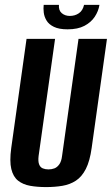

<svg xmlns="http://www.w3.org/2000/svg" viewBox="-20 -749 455 781"><path d="M167.5 12Q131.7 12 102.6 6.8Q73.5 1.6 53.6 -14.1Q33.7 -29.8 26 -61.5Q18.4 -93.1 25.7 -146.8L88 -591H204L137 -114.4Q134.4 -92.5 139.1 -80.5Q143.7 -68.4 154.1 -64.1Q164.4 -59.9 177 -59.9Q190 -59.9 201.3 -64.1Q212.6 -68.4 221.2 -80.5Q229.8 -92.5 232.4 -114.4L299.4 -591H415.1L352.9 -147.5Q345.5 -93.8 329.2 -61.8Q312.8 -29.8 288.7 -14.1Q264.6 1.6 234 6.8Q203.4 12 167.5 12ZM254.9 -629.7Q220 -629.7 199.3 -639.8Q178.7 -649.8 169.4 -665.4Q160 -681 158 -698Q156 -715.1 157.7 -729.1H219.7Q218 -706.7 231.2 -695.5Q244.5 -684.2 264 -684.2Q284.8 -684.2 300.7 -695Q316.6 -705.7 321.9 -729.1H384.5Q380.5 -703.6 365.4 -680.8Q350.4 -658.1 323.4 -643.9Q296.4 -629.7 254.9 -629.7Z"/></svg>

Font: Alumni Sans SC Thin
Style: Italic
Weight: 100
Italic angle: -8°
Designer: Robert E. Leuschke
Foundry: Robert E. Leuschke
Version: Version 1.016